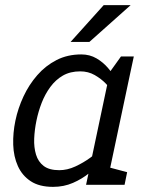

<svg xmlns="http://www.w3.org/2000/svg" viewBox="-20 -720 565 748"><path d="M408.3 -440 486.3 -430 395.3 0H315.3ZM408.3 -440 451.3 -500H501.3L486.3 -430ZM389.7 -153.3 414.7 -145Q414.7 -145 404.6 -129.5Q394.5 -114 375.1 -91.2Q355.7 -68.5 327.8 -45.8Q299.8 -23 264.2 -7.5Q228.7 8 186.7 8L210.8 -57Q242.2 -57 273.5 -71.5Q304.8 -86 331.2 -105.2Q357.5 -124.3 373.6 -138.8Q389.7 -153.3 389.7 -153.3ZM430.3 -346.7Q430.3 -346.7 420.3 -361.2Q410.3 -375.7 392.3 -394.3Q374.3 -413 349.1 -427.5Q323.8 -442 292.5 -442L296.7 -508Q329.7 -508 356.1 -492.5Q382.5 -477 401.6 -454.2Q420.7 -431.5 433.3 -408.8Q446 -386 452.3 -370.5Q458.7 -355 458.7 -355ZM292.5 -442Q253.7 -442 225.2 -425.7Q196.7 -409.3 176.1 -381.2Q155.5 -353.2 142.3 -319.2Q129.2 -285.3 122 -250Q114.7 -214.7 113.2 -180.2Q111.8 -145.8 120.3 -117.8Q128.8 -89.7 150.4 -73.3Q172 -57 210.8 -57L186.7 8Q133 8 99.7 -14Q66.3 -36 49.7 -73Q33 -110 31.5 -156Q30 -202 40 -250Q50 -298 71.4 -344Q92.8 -390 125.1 -427Q157.3 -464 200.2 -486Q243 -508 296.7 -508ZM385.3 0 394 -70.8 475.3 -49.2 465.3 0ZM489 -700 328.3 -556.7H255L384 -700Z"/></svg>

Font: Epunda Slab Light
Style: Italic
Weight: 300
Italic angle: -12°
Designer: Simon Atzbach
Foundry: typofactur
Version: Version 1.102